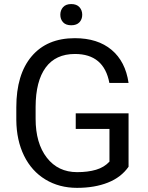

<svg xmlns="http://www.w3.org/2000/svg" viewBox="-20 -907 721 937"><path d="M607.4 -93.3Q571.3 -41.5 506.6 -15.9Q441.9 9.8 356 9.8Q269 9.8 201.7 -31Q134.3 -71.8 97.4 -147Q60.5 -222.2 59.6 -321.3V-383.3Q59.6 -543.9 134.5 -632.3Q209.5 -720.7 345.2 -720.7Q456.5 -720.7 524.4 -663.8Q592.3 -606.9 607.4 -502.4H513.7Q487.3 -643.6 345.7 -643.6Q251.5 -643.6 202.9 -577.4Q154.3 -511.2 153.8 -385.7V-327.6Q153.8 -208 208.5 -137.5Q263.2 -66.9 356.4 -66.9Q409.2 -66.9 448.7 -78.6Q488.3 -90.3 514.2 -118.2V-277.8H349.6V-354H607.4ZM274.4 -835Q274.4 -856.9 287.8 -872.1Q301.3 -887.2 327.6 -887.2Q354 -887.2 367.7 -872.1Q381.3 -856.9 381.3 -835Q381.3 -813 367.7 -798.3Q354 -783.7 327.6 -783.7Q301.3 -783.7 287.8 -798.3Q274.4 -813 274.4 -835Z"/></svg>

Font: APIMedia Roboto
Style: Regular
Weight: 400
Designer: Google
Version: Version 2.137; 2017